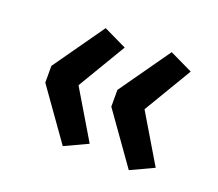

<svg xmlns="http://www.w3.org/2000/svg" viewBox="-77 -574 686 604"><g transform="rotate(20 266.0 -271.5)"><path d="M183 -74 63 -243V-299L183 -469L260 -432L164 -271L260 -110ZM404 -74 284 -243V-299L404 -469L481 -432L385 -271L481 -110Z"/></g></svg>

Font: Nunito Sans 7pt SemiExpanded SemiBold
Style: Regular
Weight: 600
Width: 6
Designer: Vernon Adams
Foundry: Vernon Adams
Version: Version 3.101;gftools[0.9.27]